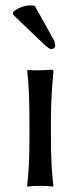

<svg xmlns="http://www.w3.org/2000/svg" viewBox="-20 -693 300 716"><path d="M109.9 -670.9 180.2 -544.9Q186 -532.7 186 -521Q186 -517.1 181.4 -513.4Q176.8 -509.8 170.9 -509.8Q163.1 -509.8 142.1 -529.8L27.8 -639.2L29.8 -649.9Q60.5 -672.9 95.2 -672.9Q102.1 -672.9 109.9 -670.9ZM89.8 -234.9Q89.8 -367.7 81.1 -429.2L83 -432.1Q126 -429.2 169.9 -433.1Q175.8 -433.1 177.5 -431.6Q179.2 -430.2 179.2 -422.9Q170.4 -338.9 169.9 -251V-180.2Q169.9 -71.3 179.2 0L176.8 2.9Q158.7 0 129.9 0Q101.1 0 83 2.9L81.1 0Q89.8 -66.9 89.8 -180.2Z"/></svg>

Font: Biolilbert
Style: Regular
Weight: 400
Designer: Philipp H. Poll
Foundry: Philipp H. Poll
Version: Version 1.1.0